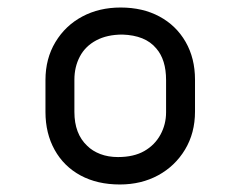

<svg xmlns="http://www.w3.org/2000/svg" viewBox="-20 -781 640 511"><path d="M301 -761Q360 -761 404.5 -737Q449 -713 474 -669.5Q499 -626 499 -569V-484Q499 -427 472.5 -383Q446 -339 401 -314.5Q356 -290 299 -290Q239 -290 194.5 -314Q150 -338 125.5 -382Q101 -426 101 -483V-568Q101 -625 127.5 -669Q154 -713 199 -737Q244 -761 301 -761ZM306 -689Q265 -689 236 -673.5Q207 -658 192.5 -630.5Q178 -603 178 -569V-483Q178 -454 186.5 -431.5Q195 -409 212 -393Q226 -379 247 -371Q268 -363 294 -363Q336 -363 364 -379Q392 -395 407 -422.5Q422 -450 422 -482V-568Q422 -595 415.5 -616Q409 -637 396 -652Q381 -670 358.5 -679Q336 -688 306 -689Z"/></svg>

Font: RecMonoLinear Nerd Font Mono
Style: Regular
Weight: 400
Monospace: yes
Version: Version 1.085; ttfautohint (v1.8.4.7-5d5b);Nerd Fonts 3.2.1